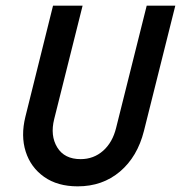

<svg xmlns="http://www.w3.org/2000/svg" viewBox="-20 -645 637 676"><path d="M253.5 11.1Q182.6 11.1 135.4 -22.2Q88.2 -55.6 70.5 -111.1Q52.8 -166.7 69.4 -234L166.7 -625H270.8L170.8 -225.7Q156.2 -167.4 181.6 -126Q206.9 -84.7 263.9 -84.7Q309.7 -84.7 343.1 -114.2Q376.4 -143.8 388.9 -195.1L496.5 -625H597.2L486.8 -184Q463.9 -93.1 402.4 -41Q341 11.1 253.5 11.1Z"/></svg>

Font: Afacad Medium
Style: Italic
Weight: 500
Italic angle: -14°
Designer: Kristian Moeller
Foundry: Dicotype
Version: Version 1.000; ttfautohint (v1.8.4.7-5d5b)